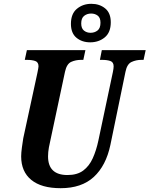

<svg xmlns="http://www.w3.org/2000/svg" viewBox="-20 -977 784 1007"><path d="M298 10Q197 10 144 -33.5Q91 -77 91 -157Q91 -175 95 -204.5Q99 -234 102 -252L176 -594Q182 -623 182 -629Q182 -651 165 -657Q148 -663 121 -663H110L121 -714H428L417 -663H405Q377 -663 353.5 -652.5Q330 -642 321 -601L246 -249Q241 -229 236.5 -204Q232 -179 232 -157Q232 -59 334 -59Q385 -59 416.5 -82.5Q448 -106 466.5 -147Q485 -188 496 -240L572 -599Q576 -618 576 -629Q576 -651 559 -657Q542 -663 515 -663H504L514 -714H744L733 -663H721Q694 -663 670 -652Q646 -641 638 -600L559 -217Q536 -108 472 -49Q408 10 298 10ZM453 -755Q410 -755 381 -779Q352 -803 352 -852Q352 -905 383.5 -931Q415 -957 459 -957Q502 -957 531.5 -933Q561 -909 561 -860Q561 -807 529.5 -781Q498 -755 453 -755ZM455 -805Q476 -805 491.5 -817Q507 -829 507 -858Q507 -884 492.5 -895Q478 -906 458 -906Q437 -906 421.5 -894Q406 -882 406 -854Q406 -828 420.5 -816.5Q435 -805 455 -805Z"/></svg>

Font: Noto Serif Condensed
Style: Bold Italic
Weight: 700
Width: 3
Italic angle: -12°
Designer: Monotype Design Team
Foundry: Monotype Imaging Inc.
Version: Version 2.014